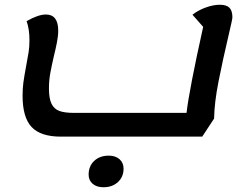

<svg xmlns="http://www.w3.org/2000/svg" viewBox="-20 -550 1034 808"><path d="M958 -477Q958 -469 943 -406Q918 -300 900 -209Q882 -118 881 -51L831 25H236Q151 25 113 -15.5Q75 -56 75 -147Q75 -178 78.5 -203.5Q82 -229 90 -272Q97 -308 100.5 -331Q104 -354 104 -381Q104 -427 92 -461Q141 -489 173 -489Q225 -489 225 -421Q225 -399 219.5 -371Q214 -343 207 -315Q197 -272 191.5 -241.5Q186 -211 186 -178Q186 -135 197 -113Q208 -91 230 -83Q252 -75 290 -75H765Q776 -171 835 -437L790 -488Q814 -507 846 -518.5Q878 -530 905 -530Q933 -530 945.5 -517.5Q958 -505 958 -477ZM353 185Q353 149 376.5 127Q400 105 438 105Q466 105 483 120Q500 135 500 160Q500 194 476.5 216Q453 238 415 238Q387 238 370 223.5Q353 209 353 185Z"/></svg>

Font: Lemonada
Style: Regular
Weight: 400
Designer: Mohamed Gaber (Arabic) Eduardo Tunni (Latin)
Foundry: Kief Type Foundry
Version: Version 3.006